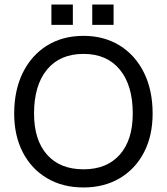

<svg xmlns="http://www.w3.org/2000/svg" viewBox="-20 -818 734 846"><path d="M386.5 -798H480.5V-708.5H386.5ZM206.5 -798H301V-708.5H206.5ZM42.5 -317.5Q42.5 -420.5 80.5 -497.5Q118.5 -574.5 187.2 -617.2Q256 -660 348 -660Q439 -660 507.8 -617.2Q576.5 -574.5 614.5 -497.5Q652.5 -420.5 652.5 -317.5Q652.5 -220 614.5 -146.8Q576.5 -73.5 507.8 -32.8Q439 8 348 8Q256 8 187.2 -32.8Q118.5 -73.5 80.5 -146.8Q42.5 -220 42.5 -317.5ZM565 -317.5Q565 -442 508 -511.2Q451 -580.5 348 -580.5Q244 -580.5 187 -511.2Q130 -442 130 -317.5Q130 -201.5 187 -136.8Q244 -72 348 -72Q451 -72 508 -136.8Q565 -201.5 565 -317.5Z"/></svg>

Font: Overused Grotesk
Style: Regular
Weight: 450
Version: Version 0.004